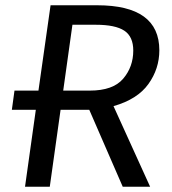

<svg xmlns="http://www.w3.org/2000/svg" viewBox="-20 -709 652 729"><path d="M411 -306 550 0H446L319 -292H210L169 0H75L116 -292H25L35 -365H126L172 -689H349Q585 -689 585 -518Q585 -448 543.5 -390Q502 -332 411 -306ZM486 -517Q486 -570 452 -592.5Q418 -615 344 -615H255L220 -365H321Q409 -365 447.5 -410Q486 -455 486 -517Z"/></svg>

Font: FiraGO
Style: Italic
Weight: 400
Italic angle: -8°
Designer: bBox Type GmbH
Foundry: bBox Type GmbH
Version: Version 1.001